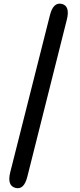

<svg xmlns="http://www.w3.org/2000/svg" viewBox="-20 -827 428 1031"><path d="M63 182Q17 170 35 98L248 -745Q266 -817 312 -806Q357 -795 339 -722L127 121Q109 194 63 182Z"/></svg>

Font: Resource Han Rounded JP
Style: Bold
Weight: 700
Designer: Cyano Hao (round all glyphs); Ryoko NISHIZUKA 西塚涼子 (kana, bopomofo & ideographs); Paul D. Hunt (Latin, Greek & Cyrillic)
Foundry: Cyano Hao
Version: 0.990